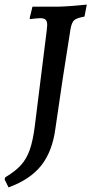

<svg xmlns="http://www.w3.org/2000/svg" viewBox="-47 -667 397 834"><path d="M158 -558Q158 -575 151 -581.5Q144 -588 128 -588Q116 -588 83 -584L82 -589L94 -638H204Q252 -639 330 -647L320 -595Q286 -589 275 -579Q264 -569 259 -539Q244 -447 225.5 -325.5Q207 -204 194 -111Q181 -10 132.5 51.5Q84 113 -10 147L-27 112L-24 103Q20 77 44.5 49.5Q69 22 82.5 -17Q96 -56 104 -118L156 -535Q158 -553 158 -558Z"/></svg>

Font: Alegreya Medium
Style: Italic
Weight: 500
Italic angle: -7°
Designer: Juan Pablo del Peral
Foundry: Huerta Tipografica
Version: Version 2.008; ttfautohint (v1.8)